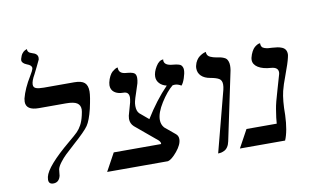

<svg xmlns="http://www.w3.org/2000/svg" viewBox="-77 -899 1711 1062"><g transform="rotate(-10 778.5 -367.5)"><path d="M145 -602.1Q125 -567.4 125 -546.9Q125 -530.8 139.6 -525.4Q154.3 -520 183.1 -520H353Q394 -520 411.1 -504.9Q428.2 -489.7 428.2 -456.1Q428.2 -428.2 413.1 -360.8Q397.5 -296.9 378.9 -269.8Q360.4 -242.7 292 -182.1Q256.8 -150.4 240.5 -134.8Q224.1 -119.1 208 -98.1Q191.9 -77.1 188 -61Q186.5 -52.7 185.8 -41.3Q185.1 -29.8 184.1 -24.9Q175.3 11.2 143.1 11.2Q117.2 11.2 117.2 -14.2Q117.2 -18.1 119.1 -29.8Q132.3 -87.4 269 -201.2Q303.7 -230 318.4 -244.6Q333 -259.3 344.2 -279.8Q355.5 -300.3 362.8 -332Q368.2 -354.5 368.2 -365.2Q368.2 -389.2 350.3 -401.1Q332.5 -413.1 288.1 -413.1H136.2Q64.9 -413.1 64.9 -460.9Q64.9 -467.3 66.9 -479Q81.1 -534.2 120.1 -597.2Q136.2 -624 138.2 -632.8Q139.2 -634.8 139.2 -638.2Q139.2 -653.8 112.8 -663.1Q85.9 -673.8 85.9 -690.9Q85.9 -691.9 86.4 -694.3Q86.9 -696.8 86.9 -698.2Q89.4 -707.5 92.8 -715.1Q96.2 -722.7 99.9 -727.3Q103.5 -731.9 107.4 -735.6Q111.3 -739.3 115 -741Q118.7 -742.7 121.3 -743.9Q124 -745.1 126 -745.6L127.9 -746.1Q126 -726.6 151.9 -719.2Q183.1 -710.9 183.1 -688Q183.1 -682.1 182.1 -678.2Q181.2 -675.8 164.8 -642.1Q148.4 -608.4 145 -602.1Z M677.7 -289.1 727.5 -247.1Q787.1 -343.8 854.5 -413.1Q829.1 -418.9 814.5 -434.8Q799.8 -450.7 799.8 -472.2Q799.8 -498 818.4 -528.6Q836.9 -559.1 860.4 -559.1Q860.4 -558.6 859.9 -556.9Q859.4 -555.2 859.4 -554.2Q859.4 -524.4 908.7 -521Q919.9 -520 925.8 -519Q931.6 -518.1 940.2 -515.6Q948.7 -513.2 952.9 -509.3Q957 -505.4 960.2 -498.5Q963.4 -491.7 963.4 -481.9Q963.4 -463.9 954.1 -436.5Q944.8 -409.2 934.6 -398.9Q916 -410.2 899.4 -410.2Q891.6 -410.2 886.7 -409.2Q852.1 -380.9 817.9 -326.7Q783.7 -272.5 783.7 -232.9Q783.7 -206.5 799.8 -188L857.4 -140.1Q871.6 -128.9 871.6 -109.9Q871.6 -79.6 840.6 -42.2Q809.6 -4.9 788.6 0H446.8L501.5 -100.1H767.6Q770 -109.9 757.8 -122.1L635.7 -224.1Q616.7 -241.7 616.7 -268.1Q616.7 -273.4 618.7 -285.2L638.7 -356.9Q642.6 -376.5 642.6 -383.8Q642.6 -416 611.8 -416Q579.6 -416 561 -430.2Q542.5 -444.3 542.5 -469.2Q542.5 -473.1 544.4 -484.9Q548.8 -504.4 556.6 -519.3Q564.5 -534.2 572.5 -541.3Q580.6 -548.3 587.9 -552.7Q595.2 -557.1 599.6 -558.1L604.5 -559.1V-556.2Q604.5 -523.9 644.5 -521Q675.8 -518.6 688.2 -511.7Q700.7 -504.9 700.7 -483.9Q700.7 -470.2 696.8 -454.1Q694.3 -443.8 681.6 -407Q668.9 -370.1 666.5 -357.9Q663.6 -346.2 663.6 -332Q663.6 -303.2 677.7 -289.1Z M1069.3 5.9 1158.7 -335.9Q1162.6 -352.1 1162.6 -365.2Q1162.6 -388.2 1147.7 -397.7Q1132.8 -407.2 1098.6 -413.1Q1066.9 -418.5 1049.3 -435.5Q1031.7 -452.6 1031.7 -478Q1031.7 -488.3 1033.7 -494.1Q1037.1 -509.8 1045.2 -522.2Q1053.2 -534.7 1062.3 -541.3Q1071.3 -547.9 1079.8 -552.2Q1088.4 -556.6 1094.2 -557.6L1099.6 -559.1V-556.2Q1099.6 -546.9 1104.5 -539.8Q1109.4 -532.7 1118.9 -528.6Q1128.4 -524.4 1134.5 -522.9Q1140.6 -521.5 1151.4 -519Q1166.5 -516.6 1174.6 -514.9Q1182.6 -513.2 1192.6 -509Q1202.6 -504.9 1207.3 -499.3Q1211.9 -493.7 1215.3 -484.1Q1218.8 -474.6 1218.8 -460.9Q1218.8 -438.5 1210.4 -405.8L1135.7 -50.8Q1131.8 -31.7 1123.3 -19.3Q1114.7 -6.8 1103.8 -2Q1092.8 2.9 1086.2 4.4Q1079.6 5.9 1072.8 5.9Z M1483.4 -272Q1471.2 -221.2 1471.2 -139.2Q1467.8 -50.3 1446.3 0H1192.4L1247.1 -100.1H1417Q1418 -126 1427.2 -181.2Q1432.1 -212.9 1452.6 -281Q1473.1 -349.1 1478 -369.1Q1479 -373 1479 -377.9Q1479 -405.8 1441.4 -409.2Q1394 -412.1 1367.7 -428.7Q1341.3 -445.3 1341.3 -471.2Q1341.3 -479 1342.3 -481.9Q1347.2 -502 1355.2 -516.8Q1363.3 -531.7 1371.3 -538.6Q1379.4 -545.4 1386.7 -549.3Q1394 -553.2 1398.4 -553.7L1403.3 -554.2Q1402.8 -542.5 1407.5 -534.9Q1412.1 -527.3 1422.9 -523.9Q1433.6 -520.5 1442.1 -519.5Q1450.7 -518.6 1465.3 -518.1Q1482.4 -517.1 1494.6 -515.1Q1506.8 -513.2 1519.3 -508.1Q1531.7 -502.9 1538.1 -492.9Q1544.4 -482.9 1544.4 -467.8Q1544.4 -461.9 1541 -448.2Q1534.7 -419.9 1512.5 -360.6Q1490.2 -301.3 1483.4 -272Z"/></g></svg>

Font: Common Serif
Style: Bold Italic
Weight: 700
Italic angle: -12°
Designer: Philipp H. Poll, Khaled Hosny
Foundry: Stefan Peev, Context Ltd.
Version: Version 1.026